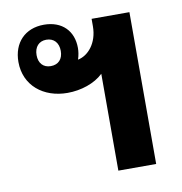

<svg xmlns="http://www.w3.org/2000/svg" viewBox="-68 -631 657 695"><g transform="rotate(-10 260.0 -283.5)"><path d="M312 0H451V-558H312V-531C312 -468 275 -428 238 -421C243 -436 245 -451 245 -463C245 -525 205 -567 138 -567C68 -567 24 -520 24 -450C24 -363 92 -309 180 -309C230 -309 281 -326 312 -356ZM137 -415C110 -415 93 -433 93 -463C93 -493 110 -512 137 -512C165 -512 182 -493 182 -463C182 -433 165 -415 137 -415Z"/></g></svg>

Font: Noto Sans Thai Looped SemiCondensed
Style: Bold
Weight: 700
Width: 4
Designer: Sasikarn Vongin, Ben Mitchell
Foundry: The Fontpad Ltd
Version: Version 1.001